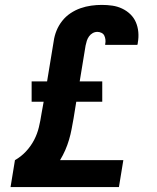

<svg xmlns="http://www.w3.org/2000/svg" viewBox="-20 -763 640 783"><path d="M23 0 41 -110Q66 -124 86 -145.5Q106 -167 119 -192Q132 -217 138.5 -244Q145 -271 149 -298L158 -348H109V-431H172L199 -595Q202 -617 210.5 -638Q219 -659 233.5 -677.5Q248 -696 267.5 -709Q287 -722 308.5 -729.5Q330 -737 352 -740Q374 -743 395 -743Q417 -743 438 -740Q459 -737 478 -728Q497 -719 511.5 -705Q526 -691 534 -672.5Q542 -654 544 -632.5Q546 -611 542 -589Q542 -587 541.5 -584.5Q541 -582 540 -580H409Q409 -580 409 -581Q409 -582 409 -583Q411 -592 410 -601Q409 -610 405.5 -617.5Q402 -625 394 -629Q386 -633 377 -633Q367 -633 358 -628Q349 -623 343 -614.5Q337 -606 334 -596.5Q331 -587 329 -577L305 -431H397V-348H291L280 -280Q276 -258 272 -236.5Q268 -215 261.5 -193Q255 -171 246 -150.5Q237 -130 225 -110H483L465 0Z"/></svg>

Font: Iosevka Curly XBdExObl
Style: Regular
Weight: 800
Width: 7
Italic angle: -9°
Monospace: yes
Designer: Belleve Invis
Foundry: Belleve Invis
Version: Version 11.1.0; ttfautohint (v1.8.3)